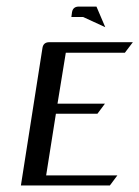

<svg xmlns="http://www.w3.org/2000/svg" viewBox="-20 -567 426 587"><path d="M43.9 0 109.9 -420.9Q112.8 -438 130.9 -438H386.2L361.8 -405.8H181.2L155.8 -250H300.8L277.8 -219.2H150.9L121.1 -30.8H338.9L315.9 0ZM198.2 -515.1 200.2 -529.8Q203.1 -546.9 221.2 -546.9H274.9L301.8 -483.9L233.9 -515.1Z"/></svg>

Font: Hhenum
Style: Italic
Weight: 400
Designer: T. Christopher White
Version: Version 1.0